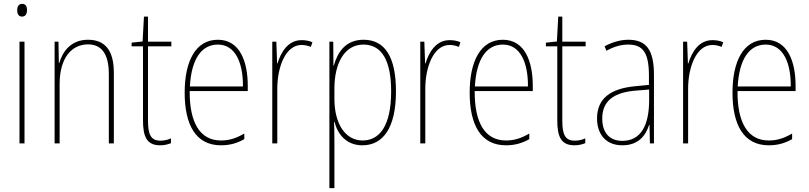

<svg xmlns="http://www.w3.org/2000/svg" viewBox="-20 -743 4193 995"><path d="M95 -723C75 -723 69 -706 69 -690C69 -672 76 -657 94 -657C112 -657 120 -671 120 -691C120 -707 115 -723 95 -723ZM107 -527H81V0H107Z M436 -537C347 -537 304 -475 287 -416H285L283 -527H263V0H289V-308C289 -445 353 -513 436 -513C503 -513 544 -468 544 -359V0H570V-366C570 -485 522 -537 436 -537Z M811 -14C760 -14 747 -49 747 -119V-503H868V-527H747V-657H726L719 -528L662 -522V-503H721V-120C721 -37 739 10 810 10C834 10 850 5 866 -1V-26C852 -19 832 -14 811 -14Z M1109 -537C992 -537 937 -423 937 -263C937 -97 994 10 1125 10C1173 10 1211 -2 1246 -22V-51C1203 -26 1168 -15 1125 -15C1017 -15 962 -106 963 -271H1264V-298C1264 -424 1223 -537 1109 -537ZM1109 -512C1200 -512 1240 -417 1239 -295H964C972 -440 1026 -512 1109 -512Z M1543 -535C1471 -535 1435 -470 1418 -414H1416L1412 -527H1391V0H1417V-283C1417 -394 1459 -510 1543 -510C1562 -510 1578 -505 1591 -500L1599 -524C1582 -532 1562 -535 1543 -535Z M1864 -537C1771 -537 1729 -472 1710 -403H1708L1707 -527H1687V232H1713V-21C1713 -56 1712 -88 1711 -110H1714C1729 -51 1772 10 1858 10C1965 10 2032 -80 2032 -270C2032 -449 1974 -537 1864 -537ZM1863 -512C1960 -512 2007 -427 2007 -270C2007 -86 1944 -15 1859 -15C1773 -15 1713 -96 1713 -232V-284C1713 -418 1767 -512 1863 -512Z M2310 -535C2238 -535 2202 -470 2185 -414H2183L2179 -527H2158V0H2184V-283C2184 -394 2226 -510 2310 -510C2329 -510 2345 -505 2358 -500L2366 -524C2349 -532 2329 -535 2310 -535Z M2586 -537C2469 -537 2414 -423 2414 -263C2414 -97 2471 10 2602 10C2650 10 2688 -2 2723 -22V-51C2680 -26 2645 -15 2602 -15C2494 -15 2439 -106 2440 -271H2741V-298C2741 -424 2700 -537 2586 -537ZM2586 -512C2677 -512 2717 -417 2716 -295H2441C2449 -440 2503 -512 2586 -512Z M2958 -14C2907 -14 2894 -49 2894 -119V-503H3015V-527H2894V-657H2873L2866 -528L2809 -522V-503H2868V-120C2868 -37 2886 10 2957 10C2981 10 2997 5 3013 -1V-26C2999 -19 2979 -14 2958 -14Z M3236 -537C3195 -537 3151 -524 3113 -503L3123 -480C3166 -504 3203 -512 3236 -512C3311 -512 3343 -471 3343 -351V-303L3270 -296C3146 -284 3074 -234 3074 -129C3074 -53 3115 10 3205 10C3291 10 3327 -43 3344 -96H3346L3348 0H3369V-356C3369 -486 3328 -537 3236 -537ZM3270 -273 3344 -279V-220C3343 -98 3304 -13 3205 -13C3139 -13 3101 -55 3101 -129C3101 -219 3160 -263 3270 -273Z M3672 -535C3600 -535 3564 -470 3547 -414H3545L3541 -527H3520V0H3546V-283C3546 -394 3588 -510 3672 -510C3691 -510 3707 -505 3720 -500L3728 -524C3711 -532 3691 -535 3672 -535Z M3948 -537C3831 -537 3776 -423 3776 -263C3776 -97 3833 10 3964 10C4012 10 4050 -2 4085 -22V-51C4042 -26 4007 -15 3964 -15C3856 -15 3801 -106 3802 -271H4103V-298C4103 -424 4062 -537 3948 -537ZM3948 -512C4039 -512 4079 -417 4078 -295H3803C3811 -440 3865 -512 3948 -512Z"/></svg>

Font: Noto Sans Devanagari Condensed Thin
Style: Regular
Weight: 100
Width: 3
Designer: Jelle Bosma - Monotype Design Team
Foundry: Monotype Imaging Inc.
Version: Version 2.004